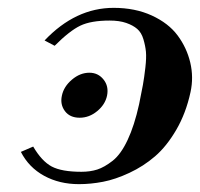

<svg xmlns="http://www.w3.org/2000/svg" viewBox="-20 -464 514 494"><path d="M185.1 -161.1Q159.7 -161.1 147 -178.2Q134.3 -195.3 139.2 -217.8Q144 -241.2 165 -259Q186 -276.9 210 -276.9Q232.4 -276.9 246.3 -259.5Q260.3 -242.2 255.4 -217.8Q250.5 -194.8 230 -178Q209.5 -161.1 185.1 -161.1ZM189.5 -22Q211.9 -22 230.2 -27.8Q248.5 -33.7 269.8 -50.3Q291 -66.9 308.3 -103.8Q325.7 -140.6 337.9 -195.8Q344.2 -226.6 347.7 -245.6Q351.1 -264.6 354 -290Q356.9 -315.4 355.5 -330.8Q354 -346.2 348.9 -363.3Q343.8 -380.4 333 -389.6Q322.3 -398.9 304.7 -405Q287.1 -411.1 262.2 -411.1Q213.9 -411.1 186.5 -397.9Q159.2 -384.8 120.6 -346.2L94.7 -359.9Q174.3 -443.8 272.5 -443.8Q327.6 -443.8 370.6 -424.1Q413.6 -404.3 437 -372.8Q460.4 -341.3 469.5 -303.2Q478.5 -265.1 470.2 -227.1Q458.5 -172.9 433.6 -130.1Q408.7 -87.4 378.9 -61.8Q349.1 -36.1 313 -19.3Q276.9 -2.4 245.1 3.7Q213.4 9.8 183.1 9.8Q132.8 9.8 93.5 -11.7Q54.2 -33.2 33.7 -73.2L65.4 -86.9Q87.4 -49.3 113 -35.6Q138.7 -22 189.5 -22Z"/></svg>

Font: Linux Libertine Slanted
Style: Semibold Slanted
Weight: 600
Designer: Philipp H. Poll
Foundry: Philipp H. Poll
Version: Version 5.1.1